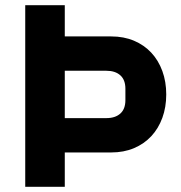

<svg xmlns="http://www.w3.org/2000/svg" viewBox="-20 -718 696 738"><path d="M77 0V-698H229V-578H407Q456 -578 495 -561.5Q534 -545 561.5 -515.5Q589 -486 604 -445Q619 -404 619 -355Q619 -306 604 -265Q589 -224 561.5 -194.5Q534 -165 495 -148.5Q456 -132 407 -132H229V0ZM229 -264H389Q423 -264 442.5 -281.5Q462 -299 462 -333V-377Q462 -411 442.5 -428.5Q423 -446 389 -446H229Z"/></svg>

Font: IBM Plex Sans Devanagari
Style: Bold
Weight: 700
Designer: Mike Abbink, Paul van der Laan, Pieter van Rosmalen, Erin McLaughlin
Foundry: Bold Monday
Version: Version 1.1